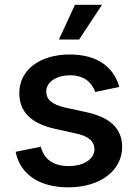

<svg xmlns="http://www.w3.org/2000/svg" viewBox="-20 -784 582 815"><path d="M270 11.2C404.8 11.2 498.5 -59.6 498.5 -160.2C498.5 -236.3 449.7 -285.2 347.7 -307.6L258.3 -327.1C200.2 -340.3 176.3 -361.3 176.3 -396C176.3 -436 219.7 -464.4 277.3 -464.4C339.8 -464.4 370.6 -431.6 384.3 -393.6L486.3 -415C463.4 -497.1 396 -552.7 275.9 -552.7C149.9 -552.7 62 -487.8 62 -389.2C62 -310.1 110.8 -260.3 212.9 -237.3L305.2 -216.8C356.4 -205.6 380.9 -183.6 380.9 -150.4C380.9 -110.8 338.4 -79.1 271.5 -79.1C208.5 -79.1 168 -105.5 153.3 -161.1L46.4 -139.6C65.4 -42.5 148.9 11.2 270 11.2ZM230 -616.2H315.9L413.1 -763.7H298.3Z"/></svg>

Font: Raveo Medium
Style: Regular
Weight: 500
Designer: Jakub Foglar, Rasmus Andersson (Inter)
Foundry: Jakubfoglar.com
Version: Version 1.100;Glyphs 3.2.3 (3260)